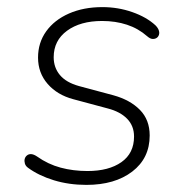

<svg xmlns="http://www.w3.org/2000/svg" viewBox="-20 -512 521 540"><path d="M223 8Q174 8 131.5 -5Q89 -18 59 -40Q52 -45 50 -52Q48 -59 49.5 -65Q51 -71 56 -75Q61 -79 68 -78.5Q75 -78 84 -72Q115 -50 150.5 -40.5Q186 -31 226 -31Q286 -31 321.5 -56Q357 -81 357 -128Q357 -158 337.5 -178Q318 -198 283 -207L186 -233Q141 -245 114 -276Q87 -307 87 -350Q87 -392 110 -424Q133 -456 174 -474Q215 -492 268 -492Q312 -492 352 -478Q392 -464 417 -441Q424 -434 426.5 -427Q429 -420 427 -414Q425 -408 420 -405Q415 -402 408.5 -402.5Q402 -403 394 -410Q369 -432 337 -442.5Q305 -453 267 -453Q206 -453 168.5 -425.5Q131 -398 131 -351Q131 -322 148.5 -301Q166 -280 202 -270L299 -244Q346 -231 373.5 -203Q401 -175 401 -131Q401 -67 352 -29.5Q303 8 223 8Z"/></svg>

Font: Nunito Variable Extra Light
Style: Italic
Weight: 200
Italic angle: -9°
Designer: Vernon Adams
Foundry: Vernon Adams
Version: Version 3.602